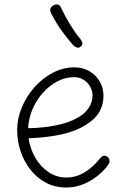

<svg xmlns="http://www.w3.org/2000/svg" viewBox="-20 -843 562 861"><path d="M276 -2Q228 -2 188 -22.5Q148 -43 118.5 -79.5Q89 -116 73 -162.5Q57 -209 57 -260Q57 -312 78 -362Q99 -412 135 -452.5Q171 -493 217.5 -517Q264 -541 314 -541Q351 -541 380.5 -524Q410 -507 427 -478Q444 -449 444 -413Q444 -373 425.5 -341Q407 -309 368 -285Q322 -255 257 -240.5Q192 -226 108 -223Q115 -176 138.5 -135.5Q162 -95 198 -71Q234 -47 277 -47Q320 -47 357.5 -69Q395 -91 429 -133Q434 -139 438.5 -142Q443 -145 448 -145Q454 -145 459.5 -141.5Q465 -138 468 -133Q471 -128 471 -122Q472 -117 469 -111Q466 -105 460 -97Q427 -55 378 -28.5Q329 -2 276 -2ZM106 -268Q171 -269 229.5 -280.5Q288 -292 326 -314Q357 -330 376 -356.5Q395 -383 395 -415Q395 -436 384 -455Q373 -474 354.5 -485.5Q336 -497 312 -497Q273 -497 237 -478Q201 -459 172 -426.5Q143 -394 125.5 -352.5Q108 -311 106 -268ZM343 -635Q335 -627 324.5 -630Q314 -633 305 -644Q283 -670 265.5 -693Q248 -716 235 -737.5Q222 -759 211 -780Q203 -795 206 -804Q209 -813 219 -819Q228 -824 238 -823Q248 -822 255 -806Q270 -773 293.5 -734.5Q317 -696 338 -671Q347 -661 349 -651.5Q351 -642 343 -635Z"/></svg>

Font: Playpen Sans ExtraLight
Style: Regular
Weight: 250
Designer: Laura Meseguer, Veronika Burian, José Scaglione
Foundry: TypeTogether
Version: Version 1.001